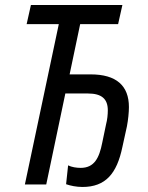

<svg xmlns="http://www.w3.org/2000/svg" viewBox="-20 -734 587 764"><path d="M308 10C400 10 445 -43 467 -149L485 -231C490 -257 493 -287 493 -308C493 -393 443 -438 341 -438H257L299 -638H450L467 -714H103L86 -638H214L79 0H164L240 -362H330C385 -362 409 -340 409 -295C409 -278 407 -258 402 -239L387 -167C375 -105 355 -66 301 -66C284 -66 265 -69 251 -76L243 -1C260 5 284 10 308 10Z"/></svg>

Font: Noto Sans Display SemiCondensed
Style: Italic
Weight: 400
Width: 4
Italic angle: -12°
Designer: Monotype Design Team
Foundry: Monotype Imaging Inc.
Version: Version 1.900